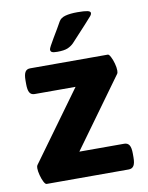

<svg xmlns="http://www.w3.org/2000/svg" viewBox="-75 -692 575 747"><g transform="rotate(-10 212.5 -318.5)"><path d="M23.4 0ZM23.4 -65.9Q23.4 -74.2 25.9 -78.1L225.1 -352.5H63.5Q49.8 -352.5 43.7 -362.8Q37.6 -373 37.6 -396V-410.6Q37.6 -433.6 43.7 -443.8Q49.8 -454.1 63.5 -454.1H370.6Q375 -454.1 381.1 -442.6Q387.2 -431.2 391.6 -415Q396 -398.9 396 -387.2Q396 -377.9 393.1 -374L195.8 -101.6H373Q386.7 -101.6 393.1 -91.3Q399.4 -81.1 399.4 -58.1V-43.5Q399.4 -20.5 393.1 -10.3Q386.7 0 373 0H48.8Q43.5 0 37.6 -11.5Q31.7 -22.9 27.6 -38.8Q23.4 -54.7 23.4 -65.9ZM152.3 -512.2Q152.3 -516.1 158.4 -527.3Q164.6 -538.6 174.3 -555.2Q195.8 -590.8 208.5 -613.8Q215.8 -627 234.6 -632.1Q253.4 -637.2 282.2 -637.2Q309.6 -637.2 321.8 -634.5Q334 -631.8 334 -625Q334 -620.1 329.6 -614.5Q325.2 -608.9 303.2 -585L244.1 -521Q234.4 -511.2 220.5 -505.1Q206.5 -499 179.2 -499Q163.6 -499 158 -502Q152.3 -504.9 152.3 -512.2Z"/></g></svg>

Font: Jaldi
Style: Bold
Weight: 400
Designer: Pablo Cosgaya and Nicolas Silva
Foundry: Omnibus-Type
Version: Version 1.007